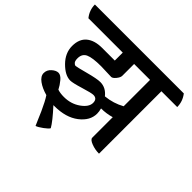

<svg xmlns="http://www.w3.org/2000/svg" viewBox="-232 -817 1194 1194"><g transform="rotate(45 364.5 -220.5)"><path d="M771 -529H632V20Q597 20 564.5 7.5Q532 -5 532 -21V-201Q488 -188 442 -188Q448 -167 448 -148Q448 -86 387.5 -39.5Q327 7 227 7H218Q286 81 308 120Q303 131 275 151.5Q247 172 231 177Q226 167 213.5 137Q201 107 192 87Q164 25 143 -6Q96 -19 65 -41.5Q34 -64 34 -91.5Q34 -119 56 -138.5Q78 -158 98 -158Q118 -158 138.5 -133.5Q159 -109 172 -83Q195 -75 228 -75Q290 -75 336.5 -108Q383 -141 383 -177.5Q383 -214 349 -214Q332 -214 268.5 -194.5Q205 -175 184 -175Q138 -175 89 -224.5Q40 -274 40 -335.5Q40 -397 77 -428Q114 -459 181 -459H292V-529H-10Q-42 -569 -42 -618H740Q771 -578 771 -529ZM348 -371 257 -374Q181 -374 149.5 -359.5Q118 -345 118 -305Q118 -282 126.5 -272.5Q135 -263 143.5 -263Q152 -263 223 -282Q294 -301 323 -301Q372 -301 406 -258Q475 -265 532 -297V-529H392V-425Q392 -410 376 -390.5Q360 -371 348 -371Z"/></g></svg>

Font: Karma SemiBold
Style: Regular
Weight: 600
Designer: Joana Correia
Foundry: Indian Type Foundry
Version: Version 1.202;PS 1.0;hotconv 1.0.78;makeotf.lib2.5.61930; tt